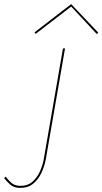

<svg xmlns="http://www.w3.org/2000/svg" viewBox="-177 -696 499 936"><path d="M-149 165 -157 172Q-145 188 -127.5 203.5Q-110 219 -82 220Q-42 221 -16 200Q10 179 25 146.5Q40 114 46 82L140 -460H130L36 82Q31 110 17.5 140Q4 170 -19.5 190.5Q-43 211 -81 210Q-106 209 -122 195Q-138 181 -149 165ZM170 -664 295 -530 302 -537 170 -676 -9 -538 -3 -531Z"/></svg>

Font: Jost* 200 Hairline Italic
Style: Italic
Weight: 100
Italic angle: -10°
Version: Version 3.200; ttfautohint (v0.97) -l 8 -r 50 -G 200 -x 14 -